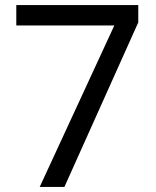

<svg xmlns="http://www.w3.org/2000/svg" viewBox="-20 -734 612 754"><path d="M136 0 429 -634H44V-714H523V-646L233 0Z"/></svg>

Font: Noto Sans Adlam Unjoined
Style: Regular
Weight: 400
Designer: Mark Jamra, Neil Patel
Foundry: JamraPatel LLC
Version: Version 3.001